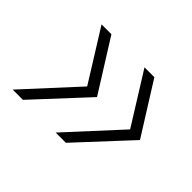

<svg xmlns="http://www.w3.org/2000/svg" viewBox="-93 -659 689 689"><g transform="rotate(45 252.0 -314.5)"><path d="M242 -119 423 -316 302 -510H352L475 -314L294 -119ZM24 -119 205 -316 84 -510H134L257 -314L76 -119Z"/></g></svg>

Font: MuseoModerno ExtraLight
Style: Italic
Weight: 250
Italic angle: -9°
Designer: Pablo Cosgaya, Héctor Gatti, Marcela Romero, and the Authors of The MuseoModerno Project.
Foundry: Omnibus-Type Team
Version: Version 1.003